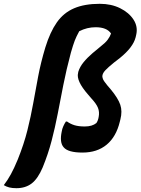

<svg xmlns="http://www.w3.org/2000/svg" viewBox="-106 -789 738 1008"><path d="M418 -769Q478 -769 524.5 -746Q571 -723 595 -686Q619 -649 609 -606L606 -593Q593 -541 524 -485L493 -461Q461 -435 447.5 -420.5Q434 -406 432 -394Q430 -385 434.5 -374Q439 -363 458 -340L476 -319Q514 -273 525.5 -239Q537 -205 526 -162L523 -150Q504 -71 454 -29.5Q404 12 327 12Q251 12 228 -16Q206 -41 218 -98Q220 -112 226.5 -126.5Q233 -141 240 -151H246Q264 -138 285.5 -131.5Q307 -125 339 -125Q378 -125 400 -143Q409 -156 412 -175Q417 -201 408.5 -222.5Q400 -244 374 -272L356 -293Q293 -365 304 -406L305 -412Q313 -438 332.5 -462Q352 -486 380 -510L421 -544Q447 -564 459 -580Q471 -596 477 -613Q455 -646 396 -646Q351 -646 310 -625Q295 -598 286.5 -576Q278 -554 266 -512Q242 -422 226.5 -343Q211 -264 197 -191.5Q183 -119 165 -50Q147 19 118 90Q93 149 60.5 174Q28 199 -20 199Q-42 199 -57.5 195Q-73 191 -86 183Q-66 157 -49 126Q-32 95 -13 49Q20 -33 38 -105.5Q56 -178 68.5 -247.5Q81 -317 94.5 -388.5Q108 -460 132 -540Q157 -621 192.5 -671.5Q228 -722 283 -745.5Q338 -769 418 -769Z"/></svg>

Font: Recursive Sn Csl St
Style: Bold Italic
Weight: 700
Italic angle: -15°
Version: Version 1.079;hotconv 1.0.112;makeotfexe 2.5.65598; ttfautoh